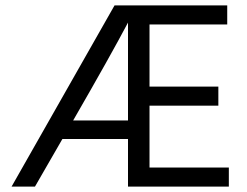

<svg xmlns="http://www.w3.org/2000/svg" viewBox="-20 -694 919 714"><path d="M456 -246V-610Q391 -487 252 -246ZM825 -674V-603H536V-372H792V-301H536V-71H831V0H456V-177H212L110 0H23L406 -674Z"/></svg>

Font: Hind Vadodara
Style: Regular
Weight: 400
Designer: Hitesh Malaviya
Foundry: Indian Type Foundry
Version: Version 0.702;PS 1.0;hotconv 1.0.81;makeotf.lib2.5.63406